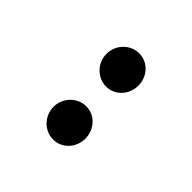

<svg xmlns="http://www.w3.org/2000/svg" viewBox="-6 -845 378 378"><g transform="rotate(-45 183.0 -655.5)"><path d="M109.2 -611.2C134.2 -611.2 155.5 -630 155.5 -655C155.5 -680 134.2 -700 109.2 -700C84.2 -700 63 -680 63 -655C63 -630 84.2 -611.2 109.2 -611.2ZM256.8 -611.2C281.8 -611.2 303 -630 303 -655C303 -680 281.8 -700 256.8 -700C231.8 -700 210.5 -680 210.5 -655C210.5 -630 231.8 -611.2 256.8 -611.2Z"/></g></svg>

Font: Hi.
Style: Regular
Weight: 400
Designer: Mew Too, Robert Jablonski
Foundry: Cannot Into Space Fonts
Version: Version 1.996